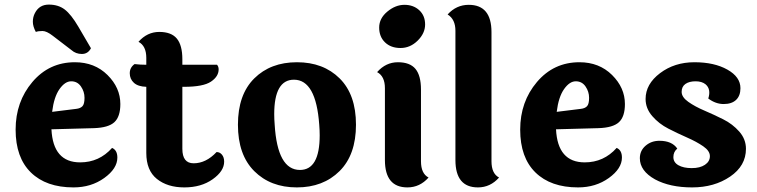

<svg xmlns="http://www.w3.org/2000/svg" viewBox="-20 -805 3297 836"><path d="M376 -595Q363 -570 336.5 -570Q310 -570 291 -587L210 -649Q183 -670 165 -670Q147 -670 136 -666Q123 -690 123 -710.5Q123 -731 132 -748Q151 -785 192.5 -785Q234 -785 262 -763.5Q290 -742 321 -689ZM207 -318 312 -331Q330 -333 339 -342.5Q348 -352 348 -379Q348 -406 332.5 -428.5Q317 -451 290 -451Q263 -451 239 -417Q215 -383 207 -318ZM329 -98Q412 -98 468 -161Q491 -151 491 -119Q491 -71 434 -30Q377 11 300 11Q181 11 114.5 -54Q48 -119 48 -240.5Q48 -362 121 -448Q194 -534 306 -534Q392 -534 448 -478.5Q504 -423 504 -352Q504 -297 478 -273Q452 -249 389 -247L204 -242Q211 -98 329 -98Z M774 -427V-157Q774 -94 823 -94Q877 -94 923 -143Q937 -143 946.5 -131.5Q956 -120 956 -101Q956 -60 906 -24.5Q856 11 782.5 11Q709 11 663 -26Q617 -63 617 -139V-427Q581 -428 563 -444.5Q545 -461 545 -486Q545 -511 566 -526Q590 -523 617 -523V-553Q617 -605 583 -623Q621 -666 673.5 -666Q726 -666 750 -637Q774 -608 774 -547V-523H925Q932 -515 932 -503Q932 -472 898.5 -449.5Q865 -427 782 -427Z M1260 -458Q1174 -458 1174 -308Q1174 -286 1176 -262Q1188 -65 1286 -65Q1372 -65 1372 -216Q1372 -237 1370 -262Q1356 -458 1260 -458ZM1087 -463.5Q1158 -534 1273 -534Q1388 -534 1459 -463.5Q1530 -393 1530 -262Q1530 -131 1458.5 -60Q1387 11 1272.5 11Q1158 11 1087 -60Q1016 -131 1016 -262Q1016 -393 1087 -463.5Z M1741 -784Q1780 -784 1805.5 -760.5Q1831 -737 1831 -698.5Q1831 -660 1798.5 -628Q1766 -596 1724 -596Q1682 -596 1656.5 -620.5Q1631 -645 1631 -685Q1631 -725 1666.5 -754.5Q1702 -784 1741 -784ZM1813 -415V-103Q1813 -49 1846 -32Q1808 11 1754 11Q1656 11 1656 -108V-421Q1656 -473 1622 -491Q1660 -534 1712.5 -534Q1765 -534 1789 -505Q1813 -476 1813 -415Z M2120 -665V-103Q2120 -49 2153 -32Q2115 11 2061 11Q1963 11 1963 -108V-671Q1963 -721 1929 -742Q1967 -784 2021 -784Q2120 -784 2120 -665Z M2404 -318 2509 -331Q2527 -333 2536 -342.5Q2545 -352 2545 -379Q2545 -406 2529.5 -428.5Q2514 -451 2487 -451Q2460 -451 2436 -417Q2412 -383 2404 -318ZM2526 -98Q2609 -98 2665 -161Q2688 -151 2688 -119Q2688 -71 2631 -30Q2574 11 2497 11Q2378 11 2311.5 -54Q2245 -119 2245 -240.5Q2245 -362 2318 -448Q2391 -534 2503 -534Q2589 -534 2645 -478.5Q2701 -423 2701 -352Q2701 -297 2675 -273Q2649 -249 2586 -247L2401 -242Q2408 -98 2526 -98Z M3204 -421Q3204 -388 3185 -370Q3166 -352 3131 -352Q3096 -352 3064 -376Q3077 -417 3052 -438Q3036 -451 3008.5 -451Q2981 -451 2964.5 -439.5Q2948 -428 2948 -405Q2948 -382 2977 -361.5Q3006 -341 3047 -323.5Q3088 -306 3129 -285.5Q3170 -265 3199 -232Q3228 -199 3228 -157Q3228 -83 3159 -36Q3090 11 2993.5 11Q2897 11 2832 -24Q2766 -61 2766 -116Q2766 -149 2791 -170.5Q2816 -192 2851 -192Q2906 -192 2929 -158Q2912 -144 2912 -121Q2912 -98 2934 -85.5Q2956 -73 2992 -73Q3028 -73 3049.5 -87.5Q3071 -102 3071 -125Q3071 -148 3042 -168Q3013 -188 2972 -206Q2931 -224 2890 -245Q2849 -266 2820 -299.5Q2791 -333 2791 -374Q2791 -439 2854 -486.5Q2917 -534 3003.5 -534Q3090 -534 3147 -502Q3204 -470 3204 -421Z"/></svg>

Font: Laila
Style: Bold
Weight: 700
Designer: Hitesh Malaviya
Foundry: Indian Type Foundry
Version: Version 1.302;PS 1.0;hotconv 1.0.78;makeotf.lib2.5.61930; tt